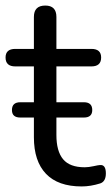

<svg xmlns="http://www.w3.org/2000/svg" viewBox="-23 -662 401 691"><path d="M271 9Q186 9 142.5 -36.5Q99 -82 99 -168V-239H50Q20 -239 20 -266Q20 -294 50 -294H99V-423H32Q-3 -423 -3 -455Q-3 -486 32 -486H99V-601Q99 -642 140 -642Q180 -642 180 -601V-486H306Q341 -486 341 -455Q341 -423 306 -423H180V-294H279Q309 -294 309 -266Q309 -239 279 -239H180V-176Q180 -118 204 -89Q228 -60 282 -60Q296 -60 314 -64Q332 -68 337 -68Q358 -70 358 -38Q358 -9 338 -2Q303 9 271 9Z"/></svg>

Font: Nunito
Style: Regular
Weight: 400
Designer: Vernon Adams
Foundry: Vernon Adams
Version: Version 3.602